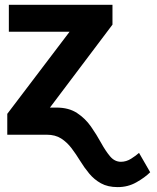

<svg xmlns="http://www.w3.org/2000/svg" viewBox="-20 -548 640 781"><path d="M437.5 -447.8 183.2 -110.4H209.5Q259.9 -110.4 293.5 -88.2Q327.1 -66.1 350 -33.2Q372.9 -0.4 391 32.7Q409.1 65.7 427.7 87.9Q446.4 110.1 471.9 110.1Q493.6 110.1 513.5 97.5Q533.4 84.9 545.5 73.9L590.9 152.7Q568.9 174.4 534.6 193.7Q500.4 213.1 458.8 213.1Q418.3 213.1 390.6 197.6Q362.9 182.2 342.9 158Q322.8 133.9 306.1 106.5Q289.4 79.2 271.1 55Q252.8 30.9 228.9 15.4Q204.9 0 170.1 0H9.6V-84.9L263.1 -419H16V-528.4H437.5Z"/></svg>

Font: Interface
Style: Bold
Weight: 700
Designer: Rasmus Andersson
Foundry: rsms
Version: Version 1.8